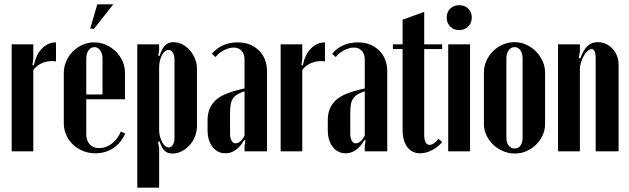

<svg xmlns="http://www.w3.org/2000/svg" viewBox="-20 -700 2910 888"><path d="M134 -495V-428L130 -399L137 -397Q145 -445 173 -474.5Q201 -504 239 -504V-416Q208 -421 179 -410Q150 -399 134 -376V0H34V-495Z M275 -361Q275 -390 286 -416Q297 -442 316.5 -461.5Q336 -481 361.5 -492.5Q387 -504 416 -504Q445 -504 470.5 -492.5Q496 -481 515.5 -462Q535 -443 546.5 -417.5Q558 -392 558 -363V-241H379V-79Q379 -50 395 -32.5Q411 -15 439 -15Q470 -15 497.5 -36Q525 -57 539 -92L559 -82Q540 -39 504 -15Q468 9 421 9Q390 9 363.5 -2Q337 -13 317.5 -31.5Q298 -50 286.5 -75.5Q275 -101 275 -131ZM454 -263V-429Q454 -452 443.5 -467Q433 -482 417 -482Q400 -482 389.5 -467Q379 -452 379 -429V-263ZM397 -567 430 -680H504L415 -567Z M712 -443 718 -441Q729 -476 744 -490.5Q759 -505 782 -505Q803 -505 823 -495Q843 -485 858 -467.5Q873 -450 882 -428Q891 -406 891 -382V-119Q891 -93 882 -69.5Q873 -46 857 -28.5Q841 -11 821 -0.5Q801 10 778 10Q755 10 741.5 -2.5Q728 -15 718 -46L711 -44L716 -15V168H615V-495H716V-470ZM716 -98Q716 -83 720 -68.5Q724 -54 730 -42.5Q736 -31 744 -24.5Q752 -18 761 -18Q772 -18 779.5 -30Q787 -42 787 -62V-424Q787 -444 779.5 -456.5Q772 -469 760 -469Q751 -469 743 -462.5Q735 -456 729 -444.5Q723 -433 719.5 -419Q716 -405 716 -390Z M940 -143Q940 -174 949.5 -197Q959 -220 979 -238Q999 -256 1032 -268.5Q1065 -281 1111 -291V-424Q1111 -450 1097.5 -465Q1084 -480 1061 -480Q1040 -480 1015.5 -467.5Q991 -455 977 -436L960 -451Q980 -476 1010.5 -490Q1041 -504 1079 -504Q1139 -504 1177 -467Q1215 -430 1215 -369V0H1111V-25L1115 -50L1109 -52Q1093 -23 1071 -7Q1049 9 1023 9Q986 9 963 -20.5Q940 -50 940 -98ZM1069 -37Q1092 -37 1111 -73V-278Q1090 -271 1077 -263Q1064 -255 1056.5 -243Q1049 -231 1046.5 -215Q1044 -199 1044 -176V-82Q1044 -61 1051 -49Q1058 -37 1069 -37Z M1378 -495V-428L1374 -399L1381 -397Q1389 -445 1417 -474.5Q1445 -504 1483 -504V-416Q1452 -421 1423 -410Q1394 -399 1378 -376V0H1278V-495Z M1496 -143Q1496 -174 1505.5 -197Q1515 -220 1535 -238Q1555 -256 1588 -268.5Q1621 -281 1667 -291V-424Q1667 -450 1653.5 -465Q1640 -480 1617 -480Q1596 -480 1571.5 -467.5Q1547 -455 1533 -436L1516 -451Q1536 -476 1566.5 -490Q1597 -504 1635 -504Q1695 -504 1733 -467Q1771 -430 1771 -369V0H1667V-25L1671 -50L1665 -52Q1649 -23 1627 -7Q1605 9 1579 9Q1542 9 1519 -20.5Q1496 -50 1496 -98ZM1625 -37Q1648 -37 1667 -73V-278Q1646 -271 1633 -263Q1620 -255 1612.5 -243Q1605 -231 1602.5 -215Q1600 -199 1600 -176V-82Q1600 -61 1607 -49Q1614 -37 1625 -37Z M1923 9Q1885 9 1863.5 -20Q1842 -49 1842 -101V-473H1797V-495H1842V-609L1942 -645V-495H2025V-473H1942V-78Q1942 -30 1967 -30Q1986 -30 2008 -58L2025 -43Q2006 -20 1978 -5.5Q1950 9 1923 9Z M2046 -619Q2046 -644 2062 -660Q2078 -676 2104 -676Q2129 -676 2145.5 -660Q2162 -644 2162 -619Q2162 -594 2145.5 -577.5Q2129 -561 2104 -561Q2078 -561 2062 -577.5Q2046 -594 2046 -619ZM2154 -495V0H2053V-495Z M2359 -505Q2388 -505 2413.5 -493.5Q2439 -482 2458.5 -462.5Q2478 -443 2489.5 -417.5Q2501 -392 2501 -364V-127Q2501 -100 2490 -75Q2479 -50 2459.5 -31Q2440 -12 2415 -1Q2390 10 2361 10Q2333 10 2307 -1Q2281 -12 2261 -31Q2241 -50 2229.5 -75Q2218 -100 2218 -127V-364Q2218 -393 2229.5 -418.5Q2241 -444 2260 -463Q2279 -482 2305 -493.5Q2331 -505 2359 -505ZM2360 -482Q2343 -482 2332.5 -467.5Q2322 -453 2322 -431V-63Q2322 -41 2332.5 -27Q2343 -13 2360 -13Q2377 -13 2387 -26.5Q2397 -40 2397 -63V-431Q2397 -454 2386.5 -468Q2376 -482 2360 -482Z M2664 -430Q2678 -469 2697 -487Q2716 -505 2744 -505Q2785 -505 2813 -474.5Q2841 -444 2841 -400V0H2735V-431Q2735 -473 2716 -473Q2707 -473 2697.5 -464Q2688 -455 2680 -441.5Q2672 -428 2667 -411.5Q2662 -395 2662 -380V0H2561V-495H2662V-461L2657 -432Z"/></svg>

Font: Moniqa Extra Bold Narrow Heading
Style: Regular
Weight: 800
Width: 4
Designer: Rajesh Rajput
Foundry: Rajesh Rajput
Version: Version 1.000;December 15, 2022;FontCreator 14.0.0.2794 32-b